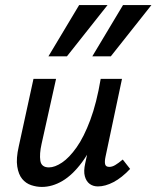

<svg xmlns="http://www.w3.org/2000/svg" viewBox="-20 -729 617 757"><path d="M145 8Q124 8 103 1Q82 -6 67.5 -23.5Q53 -41 48 -72.5Q43 -104 54 -152L112 -418H201L144 -162Q135 -122 139 -95.5Q143 -69 173 -69Q196 -69 224.5 -88Q253 -107 282 -148Q311 -189 336 -256Q361 -323 377 -418H428Q405 -303 373 -221.5Q341 -140 303.5 -89.5Q266 -39 226 -15.5Q186 8 145 8ZM366 6Q347 6 333.5 -4Q320 -14 314.5 -34Q309 -54 316 -85L388 -418H461L396 -111Q392 -92 394.5 -81.5Q397 -71 411 -71Q422 -71 434 -78Q446 -85 464 -100L493 -63Q460 -28 427.5 -11Q395 6 366 6ZM171 -507 292 -709H404L244 -507ZM344 -507 465 -709H577L417 -507Z"/></svg>

Font: Ysabeau Infant SemiBold
Style: Italic
Weight: 600
Italic angle: -12°
Designer: Christian Thalmann (Catharsis Fonts)
Version: Version 2.002; featfreeze: ss01,ss02,lnum